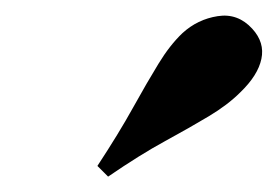

<svg xmlns="http://www.w3.org/2000/svg" viewBox="-20 -711 356 246"><path d="M118.5 -484.7 104.8 -498.4Q132.3 -540.3 150.4 -573Q168.5 -605.6 183.1 -629.4Q197.6 -653.2 213.7 -668.5Q233.1 -686.3 258.9 -690.3Q284.7 -694.4 303.2 -674.2Q319.4 -656.5 314.9 -635.5Q310.5 -614.5 287.9 -592.7Q271.8 -576.6 247.6 -562.1Q223.4 -547.6 191.5 -530.2Q159.7 -512.9 118.5 -484.7Z"/></svg>

Font: Playfair 5pt SemiExpanded Light Black
Style: Italic
Weight: 900
Italic angle: -15.6°
Version: Version 2.001;gftools[0.9.30]